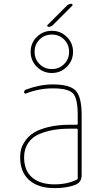

<svg xmlns="http://www.w3.org/2000/svg" viewBox="-20 -970 540 1000"><path d="M384.8 -41V-294.9Q384.8 -299.8 379.9 -299.8H344.7Q298.8 -299.8 260.3 -293.5Q221.7 -287.1 185.1 -272Q148.4 -256.8 127 -225.6Q105.5 -194.3 105.5 -150.4Q105.5 -82 147 -45.9Q188.5 -9.8 264.6 -9.8Q329.1 -9.8 379.9 -34.2Q384.8 -36.1 384.8 -41ZM379.9 -320.3Q384.8 -320.3 384.8 -325.2V-370.1Q384.8 -457 360.4 -483.4Q335.9 -509.8 254.9 -509.8Q183.6 -509.8 116.2 -483.4Q112.3 -481.4 108.9 -483.4Q105.5 -485.4 105.5 -489.3Q105.5 -500 116.2 -503.9Q188.5 -530.3 254.9 -530.3Q343.8 -530.3 374.5 -497.6Q405.3 -464.8 405.3 -370.1V-58.6Q405.3 -20.5 373 -7.8Q329.1 9.8 264.6 9.8Q178.7 9.8 131.8 -32.2Q85 -74.2 85 -150.4Q85 -172.9 89.8 -192.4Q94.7 -211.9 111.3 -236.3Q127.9 -260.7 155.3 -278.3Q182.6 -295.9 231.4 -308.1Q280.3 -320.3 344.7 -320.3ZM232.4 -830.1Q228.5 -830.1 226.6 -833.5Q224.6 -836.9 227.5 -839.8L328.1 -940.4Q337.9 -950.2 351.6 -950.2Q355.5 -950.2 357.4 -946.8Q359.4 -943.4 356.4 -940.4L255.9 -839.8Q246.1 -830.1 232.4 -830.1ZM314 -764.2Q288.1 -790 250 -790Q211.9 -790 186 -764.2Q160.2 -738.3 160.2 -700.2Q160.2 -662.1 186 -636.2Q211.9 -610.4 250 -610.4Q288.1 -610.4 314 -636.2Q339.8 -662.1 339.8 -700.2Q339.8 -738.3 314 -764.2ZM328.1 -622.1Q295.9 -589.8 250 -589.8Q204.1 -589.8 171.9 -622.1Q139.6 -654.3 139.6 -700.2Q139.6 -746.1 171.9 -777.8Q204.1 -809.6 250 -809.6Q295.9 -809.6 328.1 -777.8Q360.4 -746.1 360.4 -700.2Q360.4 -654.3 328.1 -622.1Z"/></svg>

Font: Rounded-X Mgen+ 1mn thin
Style: Regular
Weight: 100
Designer: [Source Han Sans]
Ryoko NISHIZUKA  (kana & ideographs); Paul D. Hunt (Latin, Greek & Cyrillic); Wenlong ZHANG  (bopomofo
Version: Version 1.059.20150602